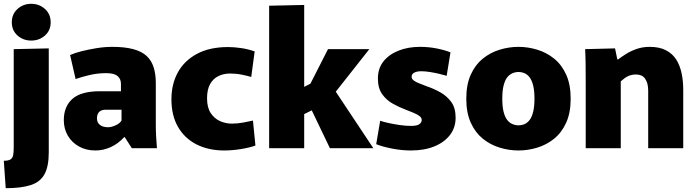

<svg xmlns="http://www.w3.org/2000/svg" viewBox="-20 -778 3659 1008"><path d="M10 210 0 66Q24 66 35 59Q46 52 49 36.5Q52 21 52 -4V-520L236 -524V23Q236 95 214 136Q192 177 142 193.5Q92 210 10 210ZM144 -565Q102 -565 72 -591.5Q42 -618 42 -661Q42 -704 72 -731Q102 -758 144 -758Q186 -758 216 -731Q246 -704 246 -661Q246 -618 216 -591.5Q186 -565 144 -565Z M481 12Q432 12 394.5 -9Q357 -30 336 -66Q315 -102 315 -147Q315 -184 327 -212.5Q339 -241 362 -260.5Q385 -280 421 -289.5Q457 -299 503 -299H615V-337Q615 -350 611 -360Q607 -370 598 -378Q589 -386 574 -390Q559 -394 537 -394Q493 -394 450 -384Q407 -374 377 -363L348 -489Q372 -500 408 -509Q444 -518 486 -525Q528 -532 570 -532Q635 -532 679.5 -520Q724 -508 749.5 -484.5Q775 -461 786.5 -425Q798 -389 798 -342V-120Q798 -89 800 -56Q802 -23 804 0H672L635 -58H632Q601 -24 562 -6Q523 12 481 12ZM547 -110Q565 -110 587 -120Q609 -130 618 -145V-202H535Q526 -202 518 -200Q510 -198 503.5 -193Q497 -188 493 -179Q489 -170 489 -157Q489 -134 505 -122Q521 -110 547 -110Z M1158 12Q1075 12 1012.5 -19.5Q950 -51 915 -111Q880 -171 880 -257Q880 -336 913.5 -397.5Q947 -459 1013.5 -495Q1080 -531 1178 -531Q1209 -531 1246.5 -525.5Q1284 -520 1317 -508L1299 -374Q1279 -380 1249.5 -386Q1220 -392 1188 -392Q1154 -392 1126.5 -378.5Q1099 -365 1083 -336.5Q1067 -308 1067 -262Q1067 -213 1086.5 -184Q1106 -155 1135.5 -142Q1165 -129 1197 -129Q1227 -129 1256.5 -134.5Q1286 -140 1308 -145L1321 -14Q1292 -3 1245.5 4.5Q1199 12 1158 12Z M1393 -748 1577 -752V-322L1648 -358L1590 -300L1702 -520H1919L1710 -255V-346L1940 0H1712L1582 -271L1664 -222L1577 -179V0H1393Z M2137 12Q2089 12 2038 2Q1987 -8 1955 -21L1976 -144Q1993 -138 2020.5 -132Q2048 -126 2079 -121.5Q2110 -117 2139 -117Q2169 -117 2181.5 -126Q2194 -135 2194 -148Q2194 -160 2182 -169Q2170 -178 2150.5 -186Q2131 -194 2108 -203Q2076 -215 2042.5 -233.5Q2009 -252 1986.5 -283.5Q1964 -315 1964 -365Q1964 -419 1993 -455.5Q2022 -492 2072 -512Q2122 -532 2185 -532Q2231 -532 2273.5 -523.5Q2316 -515 2345 -503L2325 -380Q2309 -385 2285.5 -390.5Q2262 -396 2237 -400Q2212 -404 2191 -404Q2170 -404 2155.5 -397Q2141 -390 2141 -375Q2141 -364 2152 -355.5Q2163 -347 2182 -340Q2201 -333 2223 -324Q2256 -313 2290.5 -294Q2325 -275 2348.5 -243.5Q2372 -212 2372 -160Q2372 -108 2342.5 -69.5Q2313 -31 2260.5 -9.5Q2208 12 2137 12Z M2702 12Q2652 12 2603 -3Q2554 -18 2514.5 -50Q2475 -82 2451.5 -134Q2428 -186 2428 -260Q2428 -334 2451.5 -386Q2475 -438 2514.5 -470Q2554 -502 2603 -517Q2652 -532 2702 -532Q2752 -532 2801 -517Q2850 -502 2889.5 -470Q2929 -438 2952.5 -386Q2976 -334 2976 -260Q2976 -186 2952.5 -134Q2929 -82 2889.5 -50Q2850 -18 2801 -3Q2752 12 2702 12ZM2702 -120Q2719 -120 2734 -126.5Q2749 -133 2760.5 -148Q2772 -163 2779 -190.5Q2786 -218 2786 -260Q2786 -302 2779 -329.5Q2772 -357 2760.5 -372Q2749 -387 2734 -393.5Q2719 -400 2702 -400Q2686 -400 2670.5 -393.5Q2655 -387 2643 -372Q2631 -357 2624 -329.5Q2617 -302 2617 -260Q2617 -218 2624 -190.5Q2631 -163 2643 -148Q2655 -133 2670.5 -126.5Q2686 -120 2702 -120Z M3055 -342Q3055 -393 3054.5 -437.5Q3054 -482 3052 -520L3209 -524L3221 -466H3225Q3242 -479 3266.5 -494.5Q3291 -510 3322.5 -521Q3354 -532 3391 -532Q3442 -532 3476.5 -514Q3511 -496 3530.5 -465Q3550 -434 3558.5 -393Q3567 -352 3567 -306V0H3383V-302Q3383 -324 3378.5 -339.5Q3374 -355 3366 -366Q3358 -377 3346 -382Q3334 -387 3318 -387Q3301 -387 3286.5 -382Q3272 -377 3260.5 -368.5Q3249 -360 3239 -351V0H3055Z"/></svg>

Font: Murecho Thin ExtraBold
Style: Regular
Weight: 800
Version: Version 1.010